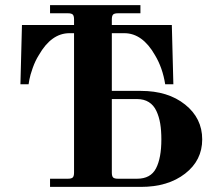

<svg xmlns="http://www.w3.org/2000/svg" viewBox="-20 -732 860 752"><path d="M418 -56V-344H517C535 -344 550.3 -340 563 -332C575.7 -324 585.5 -312.5 592.5 -297.5C599.5 -282.5 604.5 -266 607.5 -248C610.5 -230 612 -209.3 612 -186C612 -137.3 605 -99.5 591 -72.5C577 -45.5 552.3 -32 517 -32H442C432.7 -32 426.3 -33.7 423 -37C419.7 -40.3 418 -46.7 418 -56ZM60 -402H92L95 -420C97 -431.3 101.3 -446.5 108 -465.5C114.7 -484.5 122.7 -501.3 132 -516C164.7 -573.3 204.7 -602 252 -602H270V-56C270 -46.7 268.3 -40.3 265 -37C261.7 -33.7 255.3 -32 246 -32H176V0H532C602.7 0 660.3 -17.3 705 -52C749.7 -86.7 772 -131.3 772 -186C772 -241.3 749.7 -286.8 705 -322.5C660.3 -358.2 602.7 -376 532 -376H418V-602H467C514.3 -602 554.3 -573.3 587 -516C607 -482.7 620.3 -444.7 627 -402H659L653 -634H418V-656C418 -665.3 419.7 -671.7 423 -675C426.3 -678.3 432.7 -680 442 -680H530V-712H176V-680H246C255.3 -680 261.7 -678.3 265 -675C268.3 -671.7 270 -665.3 270 -656V-634H66Z"/></svg>

Font: Km Standard TT
Style: Bold
Weight: 700
Designer: Alexey Kryukov <alexios@thessalonica.org.ru>
Version: Version 2.0.2